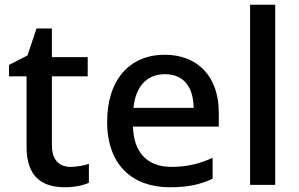

<svg xmlns="http://www.w3.org/2000/svg" viewBox="-20 -780 1263 810"><path d="M277 -76C231 -76 199 -105 199 -165V-458H350V-539H199V-660H134L96 -546L18 -506V-458H92V-161C92 -27 165 10 254 10C293 10 332 2 355 -9V-89C336 -82 305 -76 277 -76Z M675 -549C529 -549 432 -446 432 -266C432 -83 540 10 696 10C773 10 823 -1 877 -26V-114C820 -89 771 -76 703 -76C601 -76 544 -137 541 -246H903V-305C903 -455 816 -549 675 -549ZM676 -467C758 -467 796 -409 797 -325H543C552 -415 599 -467 676 -467Z M1141 0V-760H1035V0Z"/></svg>

Font: Noto Sans Canadian Aboriginal Medium
Style: Regular
Weight: 500
Designer: Monotype Design Team, Typotheque's Kevin King
Foundry: Monotype Imaging Inc.
Version: Version 2.004